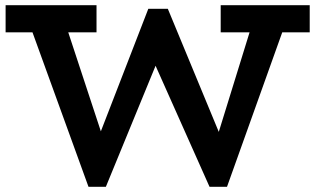

<svg xmlns="http://www.w3.org/2000/svg" viewBox="-20 -706 1215 740"><path d="M1.6 -581.4V-686H352V-581.4ZM321.1 14 90.4 -622.2H229.6L407.5 -82.1L366.6 14ZM339.3 14 311.2 -51.4 551.6 -672.1H601.1L623.7 -559.9L388 14ZM787.6 14 534.5 -553.7 579.7 -672.1H626.8L871.1 -82.1L833.3 14ZM805.4 14 778 -51.4 954.5 -622.2H1082.4L854.9 14ZM830.6 -581.4V-686H1173.7V-581.4Z"/></svg>

Font: BioRhyme ExtraBold
Style: Regular
Weight: 800
Designer: Aoife Mooney
Foundry: Aoife Mooney Type
Version: Version 1.600;gftools[0.9.33]